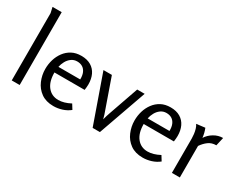

<svg xmlns="http://www.w3.org/2000/svg" viewBox="-85 -1244 2198 1740"><g transform="rotate(30 1014.0 -374.5)"><path d="M167 -762V0H84V-704L71 -762Z M521 -509Q581 -509 622 -484.5Q663 -460 683.5 -416.5Q704 -373 704 -315Q704 -301 702.5 -286.5Q701 -272 699 -256H383Q383 -161 425 -109Q467 -57 537 -57Q566 -57 597.5 -66Q629 -75 663 -93L694 -43Q659 -15 615 -1Q571 13 526 13Q448 13 396.5 -24Q345 -61 320 -120Q295 -179 295 -243Q295 -293 309 -340Q323 -387 351.5 -425.5Q380 -464 422 -486.5Q464 -509 521 -509ZM513 -446Q479 -446 453 -427Q427 -408 411 -378.5Q395 -349 389 -318H617Q618 -360 605.5 -388.5Q593 -417 569.5 -431.5Q546 -446 513 -446Z M845 -497 953 -189Q960 -170 966 -152Q972 -134 978 -109Q984 -133 989.5 -150.5Q995 -168 1001 -185L1110 -497H1188L1010 6H934L757 -497Z M1455 -509Q1515 -509 1556 -484.5Q1597 -460 1617.5 -416.5Q1638 -373 1638 -315Q1638 -301 1636.5 -286.5Q1635 -272 1633 -256H1317Q1317 -161 1359 -109Q1401 -57 1471 -57Q1500 -57 1531.5 -66Q1563 -75 1597 -93L1628 -43Q1593 -15 1549 -1Q1505 13 1460 13Q1382 13 1330.5 -24Q1279 -61 1254 -120Q1229 -179 1229 -243Q1229 -293 1243 -340Q1257 -387 1285.5 -425.5Q1314 -464 1356 -486.5Q1398 -509 1455 -509ZM1447 -446Q1413 -446 1387 -427Q1361 -408 1345 -378.5Q1329 -349 1323 -318H1551Q1552 -360 1539.5 -388.5Q1527 -417 1503.5 -431.5Q1480 -446 1447 -446Z M1818 -506Q1836 -462 1841 -413Q1867 -454 1911 -480Q1955 -506 2004 -506L1984 -418Q1936 -418 1902.5 -393Q1869 -368 1843 -330V0H1760V-360Q1760 -380 1757 -405Q1754 -430 1747 -454Q1740 -478 1728 -495Z"/></g></svg>

Font: Rosario Light Light
Style: Regular
Weight: 300
Version: Version 1.101; ttfautohint (v1.8.1.43-b0c9)